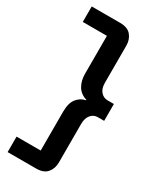

<svg xmlns="http://www.w3.org/2000/svg" viewBox="-239 -861 898 1096"><g transform="rotate(30 210.0 -313.0)"><path d="M207 -793Q256 -793 279 -765.5Q302 -738 302 -698V-454Q302 -415 320.5 -394.5Q339 -374 365 -374H407V-263H365Q338 -263 320 -241.5Q302 -220 302 -182V72Q302 112 279 139.5Q256 167 207 167H19V65H178V-191Q178 -249 201.5 -278Q225 -307 259 -313V-316Q217 -329 197.5 -362.5Q178 -396 178 -441V-691H19V-793Z"/></g></svg>

Font: Mona Sans Expanded SemiBold
Style: Regular
Weight: 600
Width: 7
Designer: Deni Anggara
Foundry: GitHub
Version: Version 2.000